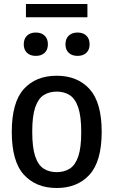

<svg xmlns="http://www.w3.org/2000/svg" viewBox="-20 -932 568 962"><path d="M264 10Q160.5 10 99.8 -56.5Q39 -123 39 -271Q39 -419 99.2 -485.8Q159.5 -552.5 264 -552.5Q368.5 -552.5 429 -485.5Q489.5 -418.5 489.5 -271.5Q489.5 -124 428.8 -57Q368 10 264 10ZM264 -69.5Q302 -69.5 329.8 -87.2Q357.5 -105 372.2 -148.5Q387 -192 387 -269.5Q387 -349 372 -393.2Q357 -437.5 329.5 -455.2Q302 -473 264 -473Q226.5 -473 199 -455.5Q171.5 -438 156.5 -394.2Q141.5 -350.5 141.5 -272.5Q141.5 -193.5 156.2 -149.2Q171 -105 198.5 -87.2Q226 -69.5 264 -69.5ZM368.5 -652Q340.5 -652 324.2 -667.5Q308 -683 308 -710Q308 -737.5 324.2 -753.2Q340.5 -769 368.5 -769Q396.5 -769 412.8 -753.2Q429 -737.5 429 -710Q429 -683 412.8 -667.5Q396.5 -652 368.5 -652ZM159.5 -652Q131.5 -652 115.2 -667.5Q99 -683 99 -710Q99 -737.5 115.2 -753.2Q131.5 -769 159.5 -769Q187.5 -769 203.8 -753.2Q220 -737.5 220 -710Q220 -683 203.8 -667.5Q187.5 -652 159.5 -652ZM110 -845.5V-912H418V-845.5Z"/></svg>

Font: Encode Sans SmCnd Md
Style: Regular
Weight: 500
Width: 4
Designer: Multiple Designers
Foundry: Impallari Type
Version: Version 3.002; ttfautohint (v1.8.3) -l 8 -r 50 -G 200 -x 14 